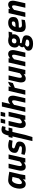

<svg xmlns="http://www.w3.org/2000/svg" viewBox="2341 -3117 1006 5728"><g transform="rotate(-90 2844.0 -253.0)"><path d="M80 -170Q80 -245 107 -324.5Q134 -404 191.5 -458Q249 -512 334 -512Q370 -512 442.5 -502Q515 -492 584 -479L509 -156Q498 -105 482 -3L349 2Q359 -66 362 -76Q337 -42 298 -15Q259 12 221 12Q148 12 114 -37.5Q80 -87 80 -170ZM384 -191 430 -384Q365 -398 338 -398Q300 -398 272.5 -361.5Q245 -325 230.5 -272Q216 -219 216 -170Q216 -135 227 -118.5Q238 -102 267 -102Q287 -102 320.5 -129.5Q354 -157 384 -191Z M615 -129Q615 -168 636 -255L692 -500H826L772 -265Q754 -190 754 -162Q754 -132 762.5 -118Q771 -104 795 -104Q811 -104 839 -122.5Q867 -141 890 -164L967 -500H1101L986 0H858L864 -49Q841 -26 805.5 -7Q770 12 737 12Q673 12 644 -26.5Q615 -65 615 -129Z M1087 -22 1112 -120Q1147 -113 1194 -107.5Q1241 -102 1275 -102Q1348 -102 1348 -151Q1348 -164 1334 -171.5Q1320 -179 1286 -189Q1215 -209 1181 -236Q1147 -263 1147 -313Q1147 -375 1175.5 -420Q1204 -465 1252 -488Q1300 -511 1355 -511Q1407 -511 1456.5 -501.5Q1506 -492 1535 -480L1511 -381Q1473 -387 1424 -392Q1375 -397 1343 -397Q1313 -397 1297 -383Q1281 -369 1281 -348Q1281 -332 1295 -323Q1309 -314 1352 -301Q1402 -285 1428.5 -272Q1455 -259 1470 -237Q1485 -215 1485 -178Q1485 -84 1423.5 -36Q1362 12 1260 12Q1211 12 1163.5 1.5Q1116 -9 1087 -22Z M1639 -384H1593L1621 -500H1664L1669 -520Q1687 -591 1708 -632Q1729 -673 1762.5 -692.5Q1796 -712 1851 -712Q1874 -712 1900.5 -705Q1927 -698 1946 -689L1922 -591Q1887 -598 1857 -598Q1834 -598 1823.5 -578.5Q1813 -559 1803 -519L1798 -500H1903L1875 -386H1773L1683 0L1620 211H1499Z M2048 -736H2169L2137 -601H2017ZM2252 -736H2373L2341 -601H2221ZM1888 -129Q1888 -168 1909 -255L1965 -500H2099L2045 -265Q2027 -190 2027 -162Q2027 -132 2035.5 -118Q2044 -104 2068 -104Q2084 -104 2112 -122.5Q2140 -141 2163 -164L2240 -500H2374L2259 0H2131L2137 -49Q2114 -26 2078.5 -7Q2043 12 2010 12Q1946 12 1917 -26.5Q1888 -65 1888 -129Z M2530 -700H2664L2608 -453Q2630 -475 2665 -493.5Q2700 -512 2733 -512Q2797 -512 2826 -473.5Q2855 -435 2855 -371Q2855 -335 2834 -245L2778 0H2644L2698 -235Q2716 -310 2716 -338Q2716 -369 2708.5 -382.5Q2701 -396 2676 -396Q2660 -396 2632.5 -377.5Q2605 -359 2580 -336L2503 0H2369Z M2997 -500H3130L3112 -428Q3143 -456 3187 -481.5Q3231 -507 3269 -512L3230 -372Q3185 -358 3089 -315L3016 0H2882Z M3248 -129Q3248 -168 3269 -255L3325 -500H3459L3405 -265Q3387 -190 3387 -162Q3387 -132 3395.5 -118Q3404 -104 3428 -104Q3444 -104 3472 -122.5Q3500 -141 3523 -164L3600 -500H3734L3619 0H3491L3497 -49Q3474 -26 3438.5 -7Q3403 12 3370 12Q3306 12 3277 -26.5Q3248 -65 3248 -129Z M3844 -500H3972L3966 -451Q3989 -474 4024.5 -493Q4060 -512 4093 -512Q4157 -512 4186 -473.5Q4215 -435 4215 -371Q4215 -335 4194 -245L4138 0H4004L4058 -235Q4076 -310 4076 -338Q4076 -369 4068.5 -382.5Q4061 -396 4035 -396Q4019 -396 3991 -377.5Q3963 -359 3940 -336L3863 0H3729Z M4196 93Q4196 46 4229.5 15.5Q4263 -15 4318 -42Q4306 -54 4302 -65.5Q4298 -77 4298 -95Q4298 -118 4316.5 -145Q4335 -172 4358 -191Q4325 -211 4307.5 -240Q4290 -269 4290 -316Q4290 -372 4315.5 -416.5Q4341 -461 4388 -486.5Q4435 -512 4497 -512Q4522 -512 4556.5 -506.5Q4591 -501 4618 -494L4764 -500L4739 -392H4681Q4685 -370 4685 -341Q4685 -291 4658 -248.5Q4631 -206 4583.5 -181.5Q4536 -157 4476 -157Q4453 -157 4433 -162Q4418 -140 4418 -126Q4418 -114 4437 -108Q4456 -102 4512 -94Q4574 -85 4614 -57Q4654 -29 4654 32Q4654 91 4625 135.5Q4596 180 4541.5 205Q4487 230 4413 230Q4196 230 4196 93ZM4562 -347Q4562 -403 4492 -403Q4457 -403 4435 -380Q4413 -357 4413 -322Q4413 -266 4483 -266Q4518 -266 4540 -289.5Q4562 -313 4562 -347ZM4528 48Q4528 30 4512.5 22.5Q4497 15 4460 9L4431 4Q4383 -4 4375 -6Q4355 5 4336.5 24.5Q4318 44 4318 62Q4318 86 4340 102Q4362 118 4410 118Q4528 118 4528 48Z M4752 -158Q4752 -253 4781 -333Q4810 -413 4871.5 -462Q4933 -511 5026 -511Q5201 -511 5201 -362Q5201 -297 5172 -261Q5143 -225 5083.5 -210Q5024 -195 4924 -195H4889Q4886 -183 4886 -161Q4886 -132 4906.5 -117Q4927 -102 4959 -102Q4994 -102 5042 -106Q5090 -110 5125 -115L5110 -16Q5074 -5 5021.5 3.5Q4969 12 4921 12Q4835 12 4793.5 -29.5Q4752 -71 4752 -158ZM4945 -294Q5014 -294 5041.5 -309Q5069 -324 5069 -360Q5069 -383 5056.5 -393Q5044 -403 5019 -403Q4930 -403 4904 -294Z M5317 -500H5445L5439 -451Q5462 -474 5497.5 -493Q5533 -512 5566 -512Q5630 -512 5659 -473.5Q5688 -435 5688 -371Q5688 -335 5667 -245L5611 0H5477L5531 -235Q5549 -310 5549 -338Q5549 -369 5541.5 -382.5Q5534 -396 5508 -396Q5492 -396 5464 -377.5Q5436 -359 5413 -336L5336 0H5202Z"/></g></svg>

Font: Cairo
Style: Bold Italic
Weight: 700
Italic angle: -13°
Designer: Mohamed Gaber, Accademia di Belle Arti di Urbino and others
Foundry: Kief Type Foundry, Accademia di Belle Arti di Urbino and others
Version: Version 3.011